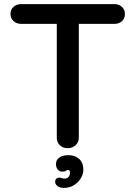

<svg xmlns="http://www.w3.org/2000/svg" viewBox="-20 -720 659 933"><path d="M309 0Q285 0 270.5 -14.5Q256 -29 256 -51V-650H363V-51Q363 -29 347.5 -14.5Q332 0 309 0ZM82 -604Q61 -604 46 -617.5Q31 -631 31 -653Q31 -674 46 -687Q61 -700 82 -700H537Q558 -700 572.5 -686.5Q587 -673 587 -652Q587 -630 572.5 -617Q558 -604 537 -604ZM385 105Q385 126 372.5 146.5Q360 167 339 180Q318 193 292 193Q269 193 258.5 183.5Q248 174 248 165Q248 153 254 148Q260 143 267 143Q272 143 280 145.5Q288 148 297 148Q307 147 313.5 139.5Q320 132 320 118Q320 106 310 106Q303 106 300 110Q297 114 284 114Q270 115 261 104.5Q252 94 252 78Q252 56 269 45Q286 34 314 34Q345 34 365 52.5Q385 71 385 105Z"/></svg>

Font: Quicksand Light SemiBold
Style: Regular
Weight: 600
Version: Version 3.006